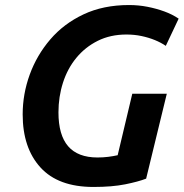

<svg xmlns="http://www.w3.org/2000/svg" viewBox="-20 -729 729 762"><path d="M351 13Q211 13 140.5 -64.5Q70 -142 70 -275Q70 -356 98 -433Q126 -510 179.5 -572.5Q233 -635 311.5 -672Q390 -709 492 -709Q530 -709 565.5 -702Q601 -695 632.5 -683.5Q664 -672 689 -655L638 -547Q619 -560 594.5 -570Q570 -580 541.5 -586Q513 -592 482 -592Q418 -592 368 -567Q318 -542 283 -499.5Q248 -457 230 -401Q212 -345 212 -283Q212 -193 250.5 -148.5Q289 -104 367 -104Q389 -104 409 -106.5Q429 -109 447 -113L505 -357H642L560 -20Q529 -8 477 2.5Q425 13 351 13Z"/></svg>

Font: Ubuntu Sans
Style: Bold Italic
Weight: 700
Italic angle: -13.5°
Designer: Dalton Maag Ltd
Foundry: Dalton Maag Ltd
Version: Version 1.006